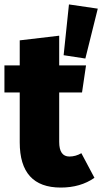

<svg xmlns="http://www.w3.org/2000/svg" viewBox="-20 -828 461 866"><path d="M421 -789 365 -564 267 -579 291 -808ZM293 -122Q321 -122 347 -137L406 -26Q343 18 254 18Q69 18 69 -186V-411H0V-533H69V-646L247 -667V-533H368L350 -411H247V-188Q247 -122 293 -122Z"/></svg>

Font: FiraGO ExtraBold
Style: Regular
Weight: 800
Designer: bBox Type
Foundry: bBox Type GmbH
Version: Version 1.001;PS 001.001;hotconv 1.0.88;makeotf.lib2.5.64775